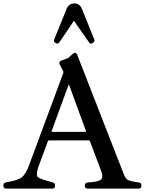

<svg xmlns="http://www.w3.org/2000/svg" viewBox="-44 -1107 850 1127"><path d="M280 -856Q269 -864 274 -875L347 -1055Q360 -1087 394 -1087Q423 -1087 437 -1055L509 -876Q514 -863 502 -856L499 -854Q486 -846 479 -858L390 -985L304 -858Q301 -853 294.5 -851.5Q288 -850 283 -854ZM770 -36Q786 -34 786 -19V-16Q786 0 769 0H471Q454 0 454 -16V-19Q454 -34 472 -36Q532 -39 548 -52.5Q564 -66 550 -103L484 -278Q482 -283 477 -283H244Q239 -283 237 -278L184 -135Q176 -113 174 -100Q172 -87 173 -77.5Q174 -68 188 -61.5Q202 -55 216 -50.5Q230 -46 264 -37Q279 -33 279 -20V-16Q279 0 263 0H-7Q-24 0 -24 -16V-20Q-24 -33 -8 -37Q62 -48 85 -67Q108 -86 128 -141L327 -677V-676Q329 -685 328 -687L306 -730Q300 -745 315 -751L355 -766L386 -793Q400 -804 409 -786L680 -91Q692 -59 706 -51Q720 -43 770 -36ZM457 -333Q462 -333 461 -337L360 -613L259 -337Q256 -333 263 -333Z"/></svg>

Font: Caslon OS
Style: Regular
Weight: 400
Designer: Alfredo Marco Pradil
Foundry: Hanken Design Co.
Version: Version 1.000;PS 001.000;hotconv 1.0.88;makeotf.lib2.5.64775